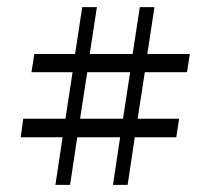

<svg xmlns="http://www.w3.org/2000/svg" viewBox="-20 -511 594 537"><path d="M385 -309 365 -179H481L473 -127H357L337 6H296L316 -127H196L176 6H135L155 -127H38L45 -179H163L183 -309H68L76 -360H190L210 -491H251L231 -360H351L371 -491H412L392 -360H511L503 -309ZM344 -309H224L204 -179H324Z"/></svg>

Font: Grenze Light
Style: Regular
Weight: 300
Designer: Renata Polastri
Foundry: Omnibus-Type
Version: Version 1.002; ttfautohint (v1.8)